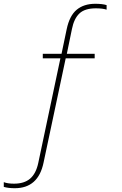

<svg xmlns="http://www.w3.org/2000/svg" viewBox="-95 -764 643 1014"><path d="M-75 223V198Q-55 206 -21 206Q33 206 64 179.5Q95 153 107 97L224 -456H131V-480H230L257 -609Q272 -681 310 -712.5Q348 -744 408 -744Q446 -744 468 -737V-713Q447 -720 411 -720Q353 -720 324.5 -693Q296 -666 285 -611L258 -480H405V-456H252L135 95Q107 230 -17 230Q-51 230 -75 223Z"/></svg>

Font: Prompt Thin
Style: Regular
Weight: 250
Designer: Katatrad Team
Foundry: CadsonDemak
Version: Version 1.001